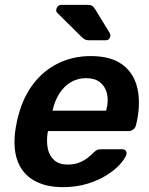

<svg xmlns="http://www.w3.org/2000/svg" viewBox="-20 -761 615 791"><path d="M239 10Q166 10 117.5 -19Q69 -48 50.5 -103Q32 -158 45 -236Q47 -246 50 -261.5Q53 -277 56 -286Q76 -362 118 -416.5Q160 -471 220.5 -500.5Q281 -530 354 -530Q435 -530 482 -496.5Q529 -463 544.5 -403.5Q560 -344 545 -266L540 -245Q538 -235 529.5 -228Q521 -221 510 -221H178Q178 -221 177.5 -218Q177 -215 176 -213Q171 -178 177 -148.5Q183 -119 203.5 -101Q224 -83 258 -83Q286 -83 307 -91.5Q328 -100 341.5 -111Q355 -122 362 -129Q374 -141 380 -143.5Q386 -146 397 -146H484Q493 -146 498 -140Q503 -134 501 -125Q496 -109 476 -86Q456 -63 422 -41Q388 -19 341.5 -4.5Q295 10 239 10ZM196 -305H417L418 -308Q428 -347 420.5 -376.5Q413 -406 391.5 -422.5Q370 -439 335 -439Q300 -439 272 -422.5Q244 -406 225 -376.5Q206 -347 197 -308ZM350 -595Q337 -595 330.5 -598Q324 -601 317 -608L216 -708Q210 -714 212 -722Q216 -741 234 -741H339Q352 -741 358.5 -737.5Q365 -734 372 -723L432 -625Q436 -618 434 -610Q431 -595 415 -595Z"/></svg>

Font: Rubik Medium
Style: Italic
Weight: 500
Italic angle: -12°
Designer: Hubert and Fischer
Foundry: Hubert and Fischer
Version: Version 2.300;gftools[0.9.30]